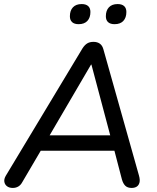

<svg xmlns="http://www.w3.org/2000/svg" viewBox="-20 -918 773 945"><path d="M43 7Q26 7 15 -1Q4 -9 1.5 -22.5Q-1 -36 8 -52L386 -680Q397 -697 409.5 -704.5Q422 -712 440 -712Q459 -712 471.5 -703Q484 -694 489 -675L664 -54Q670 -33 666.5 -19.5Q663 -6 653 0.5Q643 7 628 7Q608 7 597 -3.5Q586 -14 580 -35L538 -196L571 -176H148L191 -194L90 -22Q82 -7 70 0Q58 7 43 7ZM428 -600 215 -236 193 -252H551L527 -235L430 -600ZM544 -799Q523 -799 512 -809Q501 -819 501 -838Q501 -866 516 -882Q531 -898 559 -898Q580 -898 591 -888Q602 -878 602 -859Q602 -831 587 -815Q572 -799 544 -799ZM367 -799Q346 -799 335 -809Q324 -819 324 -838Q324 -866 339 -882Q354 -898 382 -898Q403 -898 414 -888Q425 -878 425 -859Q425 -831 410 -815Q395 -799 367 -799Z"/></svg>

Font: Nunito ExtraLight Medium
Style: Italic
Weight: 500
Italic angle: -9°
Version: Version 3.602